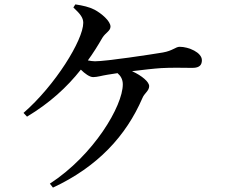

<svg xmlns="http://www.w3.org/2000/svg" viewBox="-20 -811 1040 874"><path d="M221 43C425 -52 554 -193 628 -364C637 -387 659 -397 659 -419C659 -438 627 -466 581 -487C630 -493 682 -499 714 -501C762 -504 821 -502 856 -502C891 -502 899 -518 899 -537C899 -572 839 -598 798 -598C779 -598 767 -580 721 -572C667 -563 464 -532 412 -532C402 -532 391 -534 380 -536C404 -569 426 -604 446 -639C461 -663 483 -670 483 -690C483 -715 442 -750 410 -767C387 -779 357 -786 323 -791L314 -777C346 -747 359 -730 359 -707C359 -629 231 -422 87 -297L103 -280C206 -342 284 -413 348 -494C366 -476 388 -460 404 -460C423 -460 444 -467 470 -471L515 -478C530 -465 539 -449 539 -427C539 -329 407 -105 207 25Z"/></svg>

Font: Noto Serif CJK SC SemiBold
Style: Regular
Weight: 600
Designer: Ryoko NISHIZUKA 西塚涼子 (kana & ideographs); Frank Grießhammer (Latin, Greek & Cyrillic); Wenlong ZHANG 张文龙 (bopomofo); San
Foundry: Adobe
Version: Version 2.001;hotconv 1.1.0;makeotfexe 2.6.0